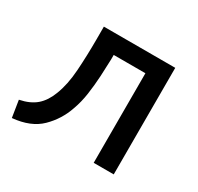

<svg xmlns="http://www.w3.org/2000/svg" viewBox="-120 -663 838 813"><g transform="rotate(30 299.5 -256.0)"><path d="M26 9 13 -73Q63 -83 92.5 -108.5Q122 -134 139 -179Q160 -232 165 -306Q170 -380 170 -459V-521H519V0H421V-438H266V-416Q265 -378 262.5 -332.5Q260 -287 253.5 -242Q247 -197 233 -159Q211 -94 162.5 -46.5Q114 1 26 9Z"/></g></svg>

Font: Ubuntu Sans Medium
Style: Regular
Weight: 500
Designer: Dalton Maag Ltd
Foundry: Dalton Maag Ltd
Version: Version 1.006; ttfautohint (v1.8.4.7-5d5b)